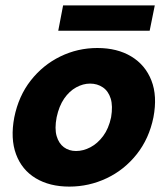

<svg xmlns="http://www.w3.org/2000/svg" viewBox="-20 -685 621 712"><path d="M237 7Q164 7 112.5 -24Q61 -55 39.5 -113Q18 -171 33 -250Q49 -329 94 -386.5Q139 -444 203.5 -475.5Q268 -507 341 -507Q415 -507 467 -475.5Q519 -444 541.5 -386.5Q564 -329 549 -250Q533 -171 487 -113Q441 -55 375.5 -24Q310 7 237 7ZM262 -125Q289 -125 315.5 -139Q342 -153 362.5 -180.5Q383 -208 392 -250Q399 -292 390.5 -319.5Q382 -347 361.5 -361Q341 -375 314 -375Q288 -375 262.5 -361Q237 -347 218 -319.5Q199 -292 190 -250Q182 -208 190 -180.5Q198 -153 217 -139Q236 -125 262 -125ZM214 -665H554L535 -571H196Z"/></svg>

Font: Albert Sans ExtraBold
Style: Italic
Weight: 800
Italic angle: -11.25°
Designer: Andreas Rasmussen
Foundry: a.Foundry
Version: Version 1.025